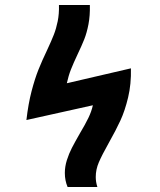

<svg xmlns="http://www.w3.org/2000/svg" viewBox="-20 -747 640 767"><path d="M239 -56Q239 -81.5 247.2 -107.5Q255.5 -133.5 267.2 -156.2Q279 -179 299 -214Q320.5 -250 333 -275.8Q345.5 -301.5 351 -326.5L85.5 -267.5Q93 -332.5 106.2 -383Q119.5 -433.5 133.5 -468.5Q147.5 -503.5 168 -546.5Q186 -585 195.2 -608.8Q204.5 -632.5 210.5 -662Q216.5 -691.5 215.5 -727H339Q340 -684.5 333.5 -650.5Q327 -616.5 316.8 -590.5Q306.5 -564.5 289.5 -529Q273.5 -495 263.5 -469.8Q253.5 -444.5 247 -414.5L503 -474Q504.5 -411 491.8 -357.8Q479 -304.5 461.2 -266Q443.5 -227.5 414.5 -176Q387.5 -128 375 -99Q362.5 -70 362.5 -40Q362.5 -20 369 0H250Q239 -26 239 -56Z"/></svg>

Font: JuliaMono ExtraBold
Style: Regular
Weight: 800
Monospace: yes
Designer: cormullion
Foundry: corm
Version: Version 0.055; ttfautohint (v1.8.4)